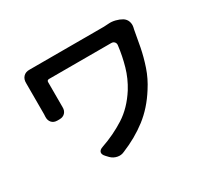

<svg xmlns="http://www.w3.org/2000/svg" viewBox="-149 -947 1298 1208"><g transform="rotate(-30 500.0 -342.5)"><path d="M852 -697Q872 -684 879 -663.5Q886 -643 881 -621Q880 -618 879.5 -614.5Q879 -611 878 -608Q869 -554 856.5 -490Q844 -426 822 -361Q800 -296 761 -236Q700 -139 619.5 -77Q539 -15 436 27Q413 38 386.5 32.5Q360 27 341 8L324 -10Q306 -29 310 -44.5Q314 -60 339 -68Q432 -100 512 -151Q592 -202 652 -296Q691 -359 711 -429Q731 -499 740 -573Q742 -587 733.5 -596.5Q725 -606 711 -606Q679 -606 632.5 -606Q586 -606 533.5 -606Q481 -606 429 -606Q377 -606 332.5 -606Q288 -606 259 -606Q244 -606 244 -591Q244 -571 244 -540Q244 -509 244 -479Q244 -449 244 -430Q244 -423 244 -419Q244 -415 244 -411Q245 -385 230 -369Q215 -353 189 -353H174Q148 -353 133.5 -369Q119 -385 120 -411Q121 -415 121 -430Q121 -444 121 -472Q121 -500 121 -533Q121 -566 121 -595.5Q121 -625 121 -642Q121 -658 121 -655Q121 -652 121 -654Q120 -684 137 -701.5Q154 -719 183 -718Q187 -718 204 -718Q221 -718 234 -718Q244 -718 278.5 -718Q313 -718 363 -718Q413 -718 468 -718Q523 -718 575 -718Q627 -718 666.5 -718Q706 -718 722 -718L757 -720Q780 -722 806 -715.5Q832 -709 852 -697Z"/></g></svg>

Font: Chiron GoRound TC SB
Style: Regular
Weight: 500
Designer: Ryoko NISHIZUKA 西塚涼子 (kana, bopomofo & ideographs); Paul D. Hunt (Latin, Greek & Cyrillic); Sandoll Communications 산돌커뮤니
Foundry: Adobe
Version: Version 1.000;hotconv 1.1.1;makeotfexe 2.6.0